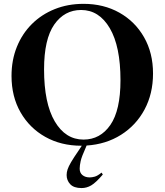

<svg xmlns="http://www.w3.org/2000/svg" viewBox="-20 -747 858 1000"><path d="M426.5 22Q405 69.5 400 92.5Q395 115.5 395 131.5Q395 153 409.5 165Q424 177 447.5 177Q459 177 473.5 173Q488 169 509 152L515.5 162Q479 204.5 455.2 218.5Q431.5 232.5 405 232.5Q364.5 232.5 345.8 212.5Q327 192.5 327 164.5Q327 150.5 332 135.2Q337 120 350.5 97Q364 74 389.5 37L406 12Q404.5 12 403 12Q298 12 216 -34Q134 -80 87 -162Q40 -244 40 -351.5Q40 -434 67.8 -502.8Q95.5 -571.5 146 -621.8Q196.5 -672 265 -699.5Q333.5 -727 415 -727Q520 -727 601.8 -681Q683.5 -635 730.2 -553.2Q777 -471.5 777 -364Q777 -259 732.8 -176.5Q688.5 -94 610.2 -44.8Q532 4.5 431 11ZM415 -20Q502 -20 554.8 -96.2Q607.5 -172.5 607.5 -329.5Q607.5 -505.5 551.8 -600.2Q496 -695 402.5 -695Q315.5 -695 262.5 -619Q209.5 -543 209.5 -385.5Q209.5 -209.5 265.2 -114.8Q321 -20 415 -20Z"/></svg>

Font: Newsreader Display SemiBold
Style: Regular
Weight: 600
Designer: Hugues Gentile
Foundry: Production Type
Version: Version 1.001